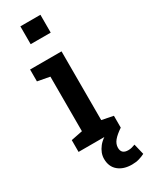

<svg xmlns="http://www.w3.org/2000/svg" viewBox="-248 -808 828 1061"><g transform="rotate(-30 166.5 -277.0)"><path d="M29.3 0V-75.2L102.5 -89.8V-438L24.9 -452.6V-528.3H225.6V-89.8L298.3 -75.2V0ZM97.7 -647.9V-761.7H225.6V-647.9ZM251 208.5Q197.3 208.5 164.6 181.2Q131.8 153.8 131.8 104Q131.8 66.4 159.2 31.5Q186.5 -3.4 248.5 -28.8L298.8 0Q263.7 23.4 246.3 44.4Q229 65.4 229 89.4Q229 129.4 272.9 129.4Q285.2 129.4 295.7 126.5Q306.2 123.5 316.9 119.6L333.5 188Q316.4 196.8 296.4 202.6Q276.4 208.5 251 208.5Z"/></g></svg>

Font: Roboto Slab Medium
Style: Regular
Weight: 500
Designer: Google
Version: Version 2.001; ttfautohint (v1.8.3)